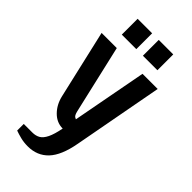

<svg xmlns="http://www.w3.org/2000/svg" viewBox="-277 -754 1029 1029"><g transform="rotate(45 237.5 -240.0)"><path d="M170 210Q140 210 114.5 203.5Q89 197 70 190V140H135Q160 140 178.5 129.5Q197 119 211 90.5Q225 62 235 10Q190 10 156 -24Q122 -58 110 -110L20 -500H135L225 -110Q231 -85 240.5 -80Q250 -75 250 -75L330 -500H445L350 10Q331 115 286 162.5Q241 210 170 210ZM263 -570V-690H373V-570ZM103 -570V-690H213V-570Z"/></g></svg>

Font: Cuprum
Style: Regular
Weight: 400
Designer: Jovanny Lemonad
Foundry: Jovanny Lemonad
Version: Version 3.000